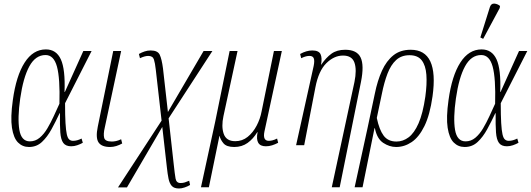

<svg xmlns="http://www.w3.org/2000/svg" viewBox="-20 -826 3019 1092"><path d="M145 10Q108 10 82.5 -15.5Q57 -41 48 -99.5Q39 -158 53 -257Q72 -395 120 -470Q168 -545 241 -545Q300 -545 326 -488.5Q352 -432 347 -303H349L454 -536H501L350 -239Q350 -169 352.5 -126.5Q355 -84 360 -62Q365 -40 374 -32.5Q383 -25 395 -25Q408 -25 420 -28.5Q432 -32 444 -38L451 -14Q437 -6 419.5 0Q402 6 385 6Q354 6 340 -13Q326 -32 323 -73Q320 -114 321 -182H319Q297 -135 273 -91Q249 -47 218.5 -18.5Q188 10 145 10ZM150 -22Q181 -22 205.5 -42.5Q230 -63 249.5 -96Q269 -129 286 -166Q303 -203 318 -236Q322 -381 304 -447Q286 -513 239 -513Q182 -513 147 -449Q112 -385 95 -266Q79 -154 90 -88Q101 -22 150 -22Z M606 10Q558 10 540.5 -16Q523 -42 536 -105L624 -536H669L576 -101Q567 -63 572.5 -42Q578 -21 616 -21Q626 -21 639 -23.5Q652 -26 669 -34L675 -10Q659 -1 641.5 4.5Q624 10 606 10Z M651 240 899 -140 866 -430Q862 -467 855.5 -487.5Q849 -508 823 -508Q804 -508 776 -495L770 -519Q786 -528 802.5 -533.5Q819 -539 837 -539Q877 -539 888.5 -514.5Q900 -490 907 -437L935 -189L1138 -536H1188L939 -153L968 108Q974 164 978.5 189.5Q983 215 1007 215Q1020 215 1031 211.5Q1042 208 1056 202L1061 226Q1048 234 1030.5 240Q1013 246 998 246Q970 246 957 231.5Q944 217 938.5 190Q933 163 929 125L903 -104L702 240Z M1123 239 1204 -134 1286 -536H1331L1251 -166Q1238 -106 1252.5 -64.5Q1267 -23 1318 -23Q1358 -23 1388.5 -47.5Q1419 -72 1439.5 -111Q1460 -150 1468 -193L1538 -536H1583L1484 -78Q1473 -25 1509 -25Q1517 -25 1528.5 -27.5Q1540 -30 1556 -38L1562 -14Q1545 -5 1527.5 0.5Q1510 6 1492 6Q1429 6 1445 -74H1443Q1420 -36 1388 -13Q1356 10 1312 10Q1268 10 1250.5 -11.5Q1233 -33 1229 -53H1228L1168 239Z M1867 239 1996 -360Q2010 -429 1996 -469.5Q1982 -510 1931 -510Q1880 -510 1836 -466.5Q1792 -423 1774 -330L1710 0H1664L1764 -451Q1770 -481 1764.5 -494.5Q1759 -508 1740 -508Q1731 -508 1720.5 -505.5Q1710 -503 1693 -495L1687 -519Q1723 -539 1756 -539Q1793 -539 1803 -518Q1813 -497 1806 -458H1807Q1834 -498 1865 -520.5Q1896 -543 1943 -543Q2010 -543 2031 -499Q2052 -455 2033 -360L1912 239Z M2112 -294Q2127 -368 2152.5 -424Q2178 -480 2217.5 -511.5Q2257 -543 2316 -543Q2477 -543 2440 -278Q2425 -172 2394 -109Q2363 -46 2321.5 -18Q2280 10 2233 10Q2195 10 2159.5 -13.5Q2124 -37 2112 -97H2110L2042 239H1997L2070 -96ZM2235 -21Q2272 -21 2304 -45Q2336 -69 2360.5 -124.5Q2385 -180 2399 -276Q2409 -348 2405 -401Q2401 -454 2378.5 -483Q2356 -512 2309 -512Q2263 -512 2233 -484.5Q2203 -457 2184 -407.5Q2165 -358 2152 -293L2123 -155Q2137 -88 2162 -54.5Q2187 -21 2235 -21Z M2623 10Q2586 10 2560.5 -15.5Q2535 -41 2526 -99.5Q2517 -158 2531 -257Q2550 -395 2598 -470Q2646 -545 2719 -545Q2778 -545 2804 -488.5Q2830 -432 2825 -303H2827L2932 -536H2979L2828 -239Q2828 -169 2830.5 -126.5Q2833 -84 2838 -62Q2843 -40 2852 -32.5Q2861 -25 2873 -25Q2886 -25 2898 -28.5Q2910 -32 2922 -38L2929 -14Q2915 -6 2897.5 0Q2880 6 2863 6Q2832 6 2818 -13Q2804 -32 2801 -73Q2798 -114 2799 -182H2797Q2775 -135 2751 -91Q2727 -47 2696.5 -18.5Q2666 10 2623 10ZM2628 -22Q2659 -22 2683.5 -42.5Q2708 -63 2727.5 -96Q2747 -129 2764 -166Q2781 -203 2796 -236Q2800 -381 2782 -447Q2764 -513 2717 -513Q2660 -513 2625 -449Q2590 -385 2573 -266Q2557 -154 2568 -88Q2579 -22 2628 -22ZM2728 -605 2712 -613 2766 -785Q2773 -807 2791.5 -805.5Q2810 -804 2824 -792L2822 -780Z"/></svg>

Font: Noto Serif ExtraCondensed ExtraLight
Style: Italic
Weight: 200
Width: 2
Italic angle: -12°
Designer: Monotype Design Team
Foundry: Monotype Imaging Inc.
Version: Version 2.014; ttfautohint (v1.8.4.7-5d5b)